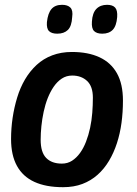

<svg xmlns="http://www.w3.org/2000/svg" viewBox="-20 -768 570 798"><path d="M242 10Q171 10 123 -12Q75 -34 50.5 -78.5Q26 -123 26 -190Q26 -235 32.5 -278.5Q39 -322 51.5 -363Q64 -404 84 -438Q104 -472 132 -498Q160 -524 197 -538Q234 -552 279 -552Q346 -552 393.5 -530Q441 -508 466 -463.5Q491 -419 491 -350Q491 -302 485 -257.5Q479 -213 466 -173Q453 -133 433 -99.5Q413 -66 385.5 -41.5Q358 -17 322.5 -3.5Q287 10 242 10ZM237 -88Q261 -88 279.5 -100Q298 -112 312.5 -132Q327 -152 337.5 -179Q348 -206 354.5 -236.5Q361 -267 363.5 -299Q366 -331 366 -362Q366 -409 342 -431.5Q318 -454 280 -454Q256 -454 237 -441.5Q218 -429 203.5 -408Q189 -387 178.5 -360.5Q168 -334 161.5 -303.5Q155 -273 152 -243.5Q149 -214 149 -187Q149 -135 172 -111.5Q195 -88 237 -88ZM405 -628Q382 -628 371 -639Q360 -650 362 -678Q364 -714 380.5 -731Q397 -748 425 -748Q448 -748 458.5 -736.5Q469 -725 467 -697Q464 -660 448.5 -644Q433 -628 405 -628ZM218 -628Q195 -628 184 -638.5Q173 -649 175 -676Q179 -713 194 -730.5Q209 -748 238 -748Q261 -748 272.5 -736.5Q284 -725 280 -697Q278 -659 262 -643.5Q246 -628 218 -628Z"/></svg>

Font: Georama ExtraCondensed Thin SemiBold
Style: Italic
Weight: 600
Italic angle: -9°
Version: Version 1.001